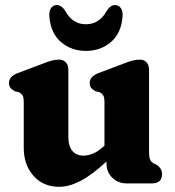

<svg xmlns="http://www.w3.org/2000/svg" viewBox="-20 -726 693 760"><path d="M74 -141.5V-321.5Q74 -342 68.5 -349.5Q63 -357 54 -361.5L39 -364.5Q28.5 -370 22 -377.5Q15.5 -385 15.5 -397.5Q15.5 -423.5 51 -437L146.5 -473Q168.5 -481.5 183.2 -485.8Q198 -490 214 -490Q231 -490 240.8 -479Q250.5 -468 250.5 -450V-184.5Q250.5 -148 266.2 -129Q282 -110 309.5 -110Q328 -110 347.5 -117.8Q367 -125.5 388 -144.5L393.5 -149.5V-321.5Q393.5 -342 388 -349.5Q382.5 -357 373.5 -361.5L358.5 -364.5Q348 -370 341.5 -377.5Q335 -385 335 -397.5Q335 -423.5 370.5 -437L466 -473Q488 -481.5 502.8 -485.8Q517.5 -490 533.5 -490Q550.5 -490 560.2 -479Q570 -468 570 -450V-126Q570 -103 574.5 -93.8Q579 -84.5 587 -80L598 -75Q621.5 -60.5 621.5 -37Q621.5 0 580.5 0H481Q448 0 424.8 -22.2Q401.5 -44.5 401.5 -79V-86.5Q343.5 -33 298.5 -9.8Q253.5 13.5 214 13.5Q152 13.5 113 -29.5Q74 -72.5 74 -141.5ZM320 -630Q373 -630 401.5 -681.5Q416.5 -706 435 -706Q450.5 -706 458.8 -693.2Q467 -680.5 465 -660Q460 -594.5 419 -559.5Q378 -524.5 320 -524.5Q262.5 -524.5 221.5 -559.5Q180.5 -594.5 175.5 -660Q173.5 -680.5 181.5 -693.2Q189.5 -706 205 -706Q224 -706 239 -681.5Q267.5 -630 320 -630Z"/></svg>

Font: Fraunces 9pt S100
Style: Bold
Weight: 700
Version: Version 1.000; ttfautohint (v1.8.3)